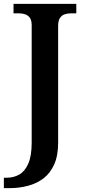

<svg xmlns="http://www.w3.org/2000/svg" viewBox="-37 -734 438 994"><path d="M-17 240V186H-2Q34 186 63 169.5Q92 153 109.5 113Q127 73 127 5V-603Q127 -629 117.5 -642Q108 -655 93 -660Q78 -665 61 -665H33V-714H358V-665H331Q313 -665 298 -660Q283 -655 273.5 -641Q264 -627 264 -600V4Q264 72 243.5 117.5Q223 163 188 189.5Q153 216 107.5 228Q62 240 12 240Z"/></svg>

Font: Noto Serif Khmer SemiBold
Style: Regular
Weight: 600
Version: Version 2.003